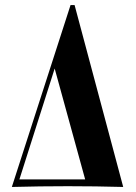

<svg xmlns="http://www.w3.org/2000/svg" viewBox="-20 -742 540 762"><path d="M469 0Q360 -3 249 -3Q138 -3 27 0L260 -722H276ZM57 -30H318L197 -470Z"/></svg>

Font: Playfair Display SC
Style: Bold
Weight: 700
Designer: Claus Eggers Sørensen
Foundry: Claus Eggers Sørensen
Version: Version 1.200; ttfautohint (v1.6)